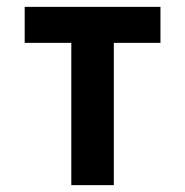

<svg xmlns="http://www.w3.org/2000/svg" viewBox="-20 -540 540 560"><path d="M188 0V-415H52V-520H448V-415H312V0Z"/></svg>

Font: Iosevka Curly Extrabold
Style: Regular
Weight: 800
Monospace: yes
Designer: Belleve Invis
Foundry: Belleve Invis
Version: Version 22.1.2; ttfautohint (v1.8.4)